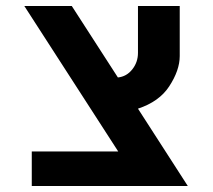

<svg xmlns="http://www.w3.org/2000/svg" viewBox="-20 -620 711 640"><path d="M373 -361.8Q401.9 -364.7 420.9 -388.7Q439.9 -412.6 439.9 -443.8V-600.1H579.1V-433.1Q579.1 -385.7 543.9 -332Q510.7 -281.2 439.9 -257.8L606 0H85.9V-115.2H374L61 -600.1H219.2Z"/></svg>

Font: Miedinger*
Style: Bold
Weight: 700
Version: Version 001.000